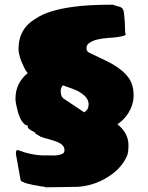

<svg xmlns="http://www.w3.org/2000/svg" viewBox="-20 -728 631 819"><path d="M166 68Q160 68 155 67Q150 66 145 65Q123 62 96 55Q85 52 78 48Q70 46 68 41L48 -70V-75Q48 -81 49.5 -84.5Q51 -88 56 -88Q116 -65 170 -65H198Q230 -63 248 -73Q255 -77 255 -88Q255 -112 218 -125Q191 -134 183 -136Q176 -137 168 -140Q160 -143 153 -145L149 -148L143 -151Q136 -156 129 -160Q135 -160 129 -163Q113 -171 104 -178Q98 -183 98 -188V-193Q90 -193 83.5 -199Q77 -205 70 -216Q58 -239 53 -265Q46 -290 46 -308Q46 -373 98 -416Q90 -425 83 -440Q76 -455 70 -469Q59 -499 59 -519Q59 -606 133 -649Q186 -685 294 -699Q354 -708 463 -708Q468 -705 474 -703.5Q480 -702 483 -701Q499 -698 504 -689Q508 -682 509 -671Q513 -641 514 -588Q516 -584 516 -583Q516 -577 509 -576Q491 -569 439 -566Q386 -562 363 -546Q349 -538 349 -523Q349 -516 351 -512Q353 -508 359 -504L430 -470Q507 -433 534 -388Q550 -359 550 -323Q550 -300 543 -279Q527 -230 481 -198Q528 -160 528 -109Q528 -81 523 -66Q512 -38 488.5 -12.5Q465 13 435 30Q406 48 372.5 58Q339 68 308 69L176 71Q174 71 166 68ZM358 -283Q358 -311 323 -333Q310 -342 289 -349.5Q268 -357 248 -364Q239 -353 239 -341Q239 -330 241 -323Q243 -316 249 -309L339 -249Q358 -260 358 -283Z"/></svg>

Font: Sigmar One
Style: Regular
Weight: 400
Designer: Vernon Adams
Foundry: Vernon Adams
Version: Version 2.000